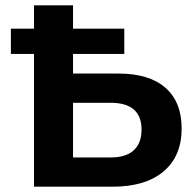

<svg xmlns="http://www.w3.org/2000/svg" viewBox="-20 -703 731 723"><path d="M664 -219Q664 -115 596 -57.5Q528 0 404 0H108V-500H21V-595H108V-683H255V-595H448V-500H255V-426H426Q542 -426 603 -372.5Q664 -319 664 -219ZM513 -215Q513 -316 396 -316H255V-110H396Q454 -110 483.5 -137Q513 -164 513 -215Z"/></svg>

Font: Montserrat Ace
Style: Bold
Weight: 700
Designer: Julieta Ulanovsky
Foundry: Julieta Ulanovsky
Version: Version 1